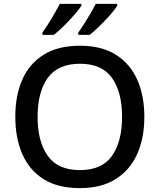

<svg xmlns="http://www.w3.org/2000/svg" viewBox="-20 -961 824 991"><path d="M725 -358Q725 -247 687.5 -164.5Q650 -82 576 -36Q502 10 392 10Q279 10 205.5 -36Q132 -82 95.5 -165Q59 -248 59 -359Q59 -469 95.5 -551Q132 -633 206 -679Q280 -725 393 -725Q503 -725 576.5 -679.5Q650 -634 687.5 -551.5Q725 -469 725 -358ZM174 -358Q174 -230 226.5 -156.5Q279 -83 392 -83Q506 -83 558 -156.5Q610 -230 610 -358Q610 -486 558 -559Q506 -632 393 -632Q279 -632 226.5 -559Q174 -486 174 -358ZM585 -931Q575 -914 549.5 -885Q524 -856 495 -827.5Q466 -799 443 -781H384V-793Q398 -812 414.5 -838Q431 -864 447 -891.5Q463 -919 474 -941H585ZM400 -931Q389 -914 364 -885Q339 -856 310 -827.5Q281 -799 258 -781H199V-793Q220 -822 245.5 -864.5Q271 -907 289 -941H400Z"/></svg>

Font: Noto Sans Meetei Mayek Medium
Style: Regular
Weight: 500
Designer: Monotype Design Team and Neelakash Kshetrimayum
Foundry: Monotype Imaging Inc.
Version: Version 2.002; ttfautohint (v1.8.4.7-5d5b)